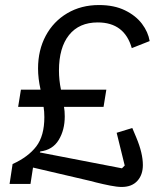

<svg xmlns="http://www.w3.org/2000/svg" viewBox="-20 -730 640 762"><path d="M361 -6 338 -12 111 -65 101 0H18L30 -79Q92 -107 124 -149Q156 -191 156 -265Q156 -288 153 -306H52L63 -374H141Q131 -419 131 -458Q131 -531 161.5 -588Q192 -645 247 -677.5Q302 -710 373 -710Q433 -710 476 -689Q519 -668 543.5 -635.5Q568 -603 574 -567L503 -539Q474 -641 368 -641Q294 -641 254 -591Q214 -541 214 -450Q214 -412 222 -374H402L391 -306H234Q237 -290 237 -268Q237 -214 213 -174.5Q189 -135 140 -129L138 -125L464 -62L475 -73L443 -203L505 -222L521 -184Q547 -122 547 -75Q547 -36 525 -12Q503 12 463 12Q445 12 417 6.5Q389 1 361 -6Z"/></svg>

Font: iA Writer Duo S
Style: Italic
Weight: 400
Italic angle: -9.5°
Designer: Mike Abbink, Paul van der Laan, Pieter van Rosmalen, Oliver Reichenstein
Foundry: Bold Monday and Information Architects Inc.
Version: Version 2.000